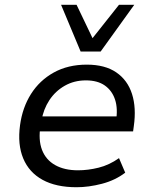

<svg xmlns="http://www.w3.org/2000/svg" viewBox="-20 -776 643 805"><path d="M301 9Q215 9 158.5 -22Q102 -53 77.5 -111.5Q53 -170 64 -251Q74 -325 110 -382Q146 -439 205.5 -472Q265 -505 344 -505Q420 -505 467.5 -472.5Q515 -440 533.5 -382Q552 -324 541 -247L538 -225H127L137 -288H489L466 -266Q475 -320 462.5 -358Q450 -396 419.5 -417.5Q389 -439 340 -439Q291 -439 251.5 -416.5Q212 -394 187 -356Q162 -318 154 -270L150 -250Q140 -190 156 -148Q172 -106 211 -84Q250 -62 307 -62Q349 -62 393.5 -73Q438 -84 479 -113L505 -52Q463 -20 407.5 -5.5Q352 9 301 9ZM318 -560 236 -756H301L368 -616L479 -756H543L402 -560Z"/></svg>

Font: Nunito Sans 7pt
Style: Italic
Weight: 400
Italic angle: -9°
Designer: Vernon Adams
Foundry: Vernon Adams
Version: Version 3.101;gftools[0.9.27]